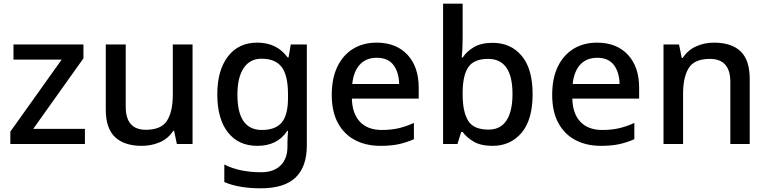

<svg xmlns="http://www.w3.org/2000/svg" viewBox="-20 -780 4159 1040"><path d="M440 0H36V-67L314 -457H53V-539H432V-464L160 -82H440Z M1023 -539V0H938L923 -71H918Q891 -29 845.5 -9.5Q800 10 748 10Q654 10 603.5 -37Q553 -84 553 -186V-539H661V-202Q661 -77 770 -77Q853 -77 884.5 -126Q916 -175 916 -267V-539Z M1373 -549Q1480 -549 1538 -469H1543L1555 -539H1642V8Q1642 123 1581 181.5Q1520 240 1393 240Q1273 240 1195 206V111Q1236 132 1286 142.5Q1336 153 1395 153Q1462 153 1499.5 116.5Q1537 80 1537 15V-4Q1537 -16 1538 -38Q1539 -60 1540 -71H1536Q1483 10 1374 10Q1272 10 1214.5 -63Q1157 -136 1157 -269Q1157 -399 1214.5 -474Q1272 -549 1373 -549ZM1396 -462Q1334 -462 1300 -411.5Q1266 -361 1266 -267Q1266 -76 1398 -76Q1473 -76 1506.5 -117Q1540 -158 1540 -248V-269Q1540 -371 1506 -416.5Q1472 -462 1396 -462Z M2020 -549Q2126 -549 2187 -483.5Q2248 -418 2248 -305V-246H1886Q1888 -164 1930 -120Q1972 -76 2048 -76Q2099 -76 2139.5 -85.5Q2180 -95 2222 -114V-26Q2181 -8 2139.5 1Q2098 10 2041 10Q1963 10 1903.5 -21Q1844 -52 1810.5 -113.5Q1777 -175 1777 -266Q1777 -356 1807.5 -419Q1838 -482 1892.5 -515.5Q1947 -549 2020 -549ZM2021 -467Q1963 -467 1929 -430Q1895 -393 1888 -325H2142Q2141 -388 2111.5 -427.5Q2082 -467 2021 -467Z M2486 -577Q2486 -544 2484.5 -515Q2483 -486 2481 -468H2486Q2508 -502 2547.5 -525Q2587 -548 2649 -548Q2746 -548 2805.5 -478Q2865 -408 2865 -270Q2865 -131 2805 -60.5Q2745 10 2648 10Q2585 10 2546.5 -12.5Q2508 -35 2486 -65H2478L2458 0H2380V-760H2486ZM2624 -461Q2547 -461 2516.5 -416Q2486 -371 2486 -276V-268Q2486 -175 2515.5 -126.5Q2545 -78 2626 -78Q2691 -78 2723.5 -127.5Q2756 -177 2756 -271Q2756 -461 2624 -461Z M3214 -549Q3320 -549 3381 -483.5Q3442 -418 3442 -305V-246H3080Q3082 -164 3124 -120Q3166 -76 3242 -76Q3293 -76 3333.5 -85.5Q3374 -95 3416 -114V-26Q3375 -8 3333.5 1Q3292 10 3235 10Q3157 10 3097.5 -21Q3038 -52 3004.5 -113.5Q2971 -175 2971 -266Q2971 -356 3001.5 -419Q3032 -482 3086.5 -515.5Q3141 -549 3214 -549ZM3215 -467Q3157 -467 3123 -430Q3089 -393 3082 -325H3336Q3335 -388 3305.5 -427.5Q3276 -467 3215 -467Z M3847 -549Q3942 -549 3991.5 -502Q4041 -455 4041 -351V0H3936V-336Q3936 -461 3825 -461Q3742 -461 3711 -412Q3680 -363 3680 -272V0H3574V-539H3658L3673 -466H3678Q3705 -508 3750 -528.5Q3795 -549 3847 -549Z"/></svg>

Font: Noto Sans Lao Looped Medium
Style: Regular
Weight: 500
Designer: Mark Frömberg, Ben Mitchell
Foundry: The Fontpad Ltd
Version: Version 1.002; ttfautohint (v1.8.4.7-5d5b)